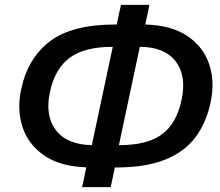

<svg xmlns="http://www.w3.org/2000/svg" viewBox="-20 -752 908 791"><path d="M318 19Q323 -2 327.2 -22.2Q331.5 -42.5 335.5 -62.5Q226.5 -66.5 161 -112.2Q95.5 -158 72.5 -229.5Q49.5 -301 67 -383Q94 -512 185.2 -581.5Q276.5 -651 454.5 -651H461Q465 -670.5 469.2 -690.2Q473.5 -710 478.5 -732H595.5Q591 -710.5 587 -690.8Q583 -671 578.5 -651Q686 -648 751.8 -603.8Q817.5 -559.5 841.8 -487.5Q866 -415.5 847.5 -329.5Q830 -247 785.5 -187Q741 -127 660.8 -94.5Q580.5 -62 456.5 -62H453Q449 -41.5 444.8 -22Q440.5 -2.5 436 19ZM185.5 -372Q165 -275 210.5 -215.5Q256 -156 358.5 -154Q362 -172.5 366.2 -191.5Q370.5 -210.5 374.5 -230L428 -481.5Q432.5 -502 436.5 -521.2Q440.5 -540.5 444.5 -559H442Q328.5 -559 267.2 -514Q206 -469 185.5 -372ZM486 -230Q482 -210 477.8 -191Q473.5 -172 470 -154H471Q588 -154 648 -199.2Q708 -244.5 728 -340.5Q749.5 -440 703.5 -499.5Q657.5 -559 556 -559Q552 -540.5 548 -521.2Q544 -502 539.5 -481.5Z"/></svg>

Font: Commissioner Medium
Style: Italic
Weight: 500
Italic angle: -12°
Designer: Kostas Bartsokas
Foundry: Kostas Bartsokas
Version: Version 1.000; ttfautohint (v1.8.3)